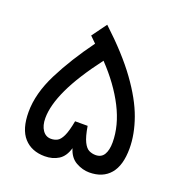

<svg xmlns="http://www.w3.org/2000/svg" viewBox="-120 -765 831 871"><g transform="rotate(20 295.0 -329.0)"><path d="M294.9 -77.6Q282.7 -35.2 254.4 -17.6Q226.1 0 188.5 0Q124.5 0 87.9 -40.8Q51.3 -81.5 51.3 -164.6Q51.3 -253.4 101.3 -352.8Q151.4 -452.1 229 -558.1L199.7 -586.9L251.5 -657.7Q358.9 -558.1 421.6 -471.4Q484.4 -384.8 511.5 -308.8Q538.6 -232.9 538.6 -164.6Q538.6 -82.5 503.4 -41.3Q468.3 0 403.3 0Q370.6 0 339.1 -17.6Q307.6 -35.2 294.9 -77.6ZM132.3 -164.1Q132.3 -127.9 147.5 -106Q162.6 -84 188 -84Q204.6 -84 218.3 -91.1Q231.9 -98.1 243.4 -122.1Q254.9 -146 264.2 -196.3H324.7Q333 -146 345 -122.1Q356.9 -98.1 371.8 -91.1Q386.7 -84 403.3 -84Q431.2 -84 444.1 -105.5Q457 -127 457 -164.1Q457 -245.1 413.6 -330.6Q370.1 -416 291.5 -498.5Q209 -389.6 170.7 -307.6Q132.3 -225.6 132.3 -164.1Z"/></g></svg>

Font: Vazirmatn RD FD
Style: Regular
Weight: 400
Designer: Saber Rastikerdar
Foundry: Saber Rastikerdar
Version: Version 33.003